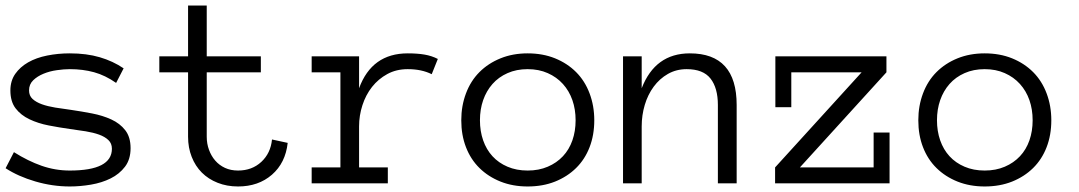

<svg xmlns="http://www.w3.org/2000/svg" viewBox="-25 -657 3866 688"><path d="M442.9 -126Q442.9 -85.9 422.9 -59.6Q402.8 -33.2 371.3 -17.6Q339.8 -2 301 4.6Q262.2 11.2 225.1 11.2Q163.1 11.2 101.6 -6.8Q40 -24.9 -4.9 -54.2L24.9 -111.8Q75.2 -80.1 124 -63Q172.9 -45.9 225.1 -45.9Q376 -45.9 376 -124Q376 -143.1 363.5 -155Q351.1 -167 330.1 -174.6Q309.1 -182.1 282 -186.5Q254.9 -190.9 225.1 -194.8Q187 -200.2 149.4 -207.5Q111.8 -214.8 80.8 -229.5Q49.8 -244.1 31 -268.6Q12.2 -293 12.2 -333Q12.2 -367.2 29.5 -392.1Q46.9 -417 75.9 -433.6Q105 -450.2 144 -458Q183.1 -465.8 225.1 -465.8Q285.2 -465.8 332.5 -451.9Q379.9 -438 418 -412.1L391.1 -359.9Q352.1 -387.2 312 -398.2Q272 -409.2 225.1 -409.2Q204.1 -409.2 178.5 -405.5Q152.8 -401.9 130.9 -392.8Q108.9 -383.8 94 -369.4Q79.1 -355 79.1 -333Q79.1 -314 91.6 -302.5Q104 -291 125 -283.4Q146 -275.9 173.1 -271.5Q200.2 -267.1 230 -263.2Q267.1 -257.8 304.9 -250.5Q342.8 -243.2 373.8 -229Q404.8 -214.8 423.8 -190.4Q442.9 -166 442.9 -126Z M1005.9 -145Q998 -73.2 949.5 -31Q900.9 11.2 828.1 11.2Q788.1 11.2 754.9 -2Q721.7 -15.1 698.2 -38.6Q674.8 -62 661.9 -95Q648.9 -127.9 648.9 -167V-397.9H545.9V-455.1H648.9V-637.2H715.8V-455.1H909.7V-397.9H715.8V-167Q715.8 -142.1 723.9 -120.1Q731.9 -98.1 746.3 -81.5Q760.7 -64.9 781.2 -55.4Q801.8 -45.9 828.1 -45.9Q877.9 -45.9 911.4 -76.9Q944.8 -107.9 949.7 -157.2Z M1522 -391.1Q1485.8 -409.2 1436 -409.2Q1395 -409.2 1362.8 -391.6Q1330.6 -374 1308.1 -345.5Q1285.6 -316.9 1273.7 -280Q1261.7 -243.2 1261.7 -204.1V-57.1H1364.7V0H1091.8V-57.1H1194.8V-397.9H1091.8V-455.1H1261.7V-340.8Q1307.6 -465.8 1436 -465.8Q1470.7 -465.8 1496.3 -461.4Q1522 -457 1543.9 -445.8Z M2104.5 -226.1Q2104.5 -172.9 2087.6 -129.4Q2070.8 -85.9 2039.3 -54.9Q2007.8 -23.9 1963.9 -6.3Q1919.9 11.2 1865.7 11.2Q1812.5 11.2 1768.6 -6.3Q1724.6 -23.9 1693.1 -54.9Q1661.6 -85.9 1644.8 -129.4Q1627.9 -172.9 1627.9 -226.1Q1627.9 -277.8 1644.8 -322.5Q1661.6 -367.2 1693.1 -398.7Q1724.6 -430.2 1768.6 -448Q1812.5 -465.8 1865.7 -465.8Q1919.9 -465.8 1963.9 -448Q2007.8 -430.2 2039.3 -398.7Q2070.8 -367.2 2087.6 -322.5Q2104.5 -277.8 2104.5 -226.1ZM2037.6 -226.1Q2037.6 -265.1 2026.1 -298.1Q2014.6 -331.1 1992.2 -356Q1969.7 -380.9 1937.7 -395Q1905.8 -409.2 1865.7 -409.2Q1825.7 -409.2 1793.7 -395Q1761.7 -380.9 1739.7 -356Q1717.8 -331.1 1706.3 -298.1Q1694.8 -265.1 1694.8 -226.1Q1694.8 -187 1706.3 -154.1Q1717.8 -121.1 1739.7 -97.2Q1761.7 -73.2 1793.7 -59.6Q1825.7 -45.9 1865.7 -45.9Q1905.8 -45.9 1937.7 -59.6Q1969.7 -73.2 1992.2 -97.2Q2014.6 -121.1 2026.1 -154.1Q2037.6 -187 2037.6 -226.1Z M2614.7 0H2547.4V-280.8Q2547.4 -341.8 2521 -375.5Q2494.6 -409.2 2435.5 -409.2Q2398.4 -409.2 2368.4 -392.1Q2338.4 -375 2317.4 -346.4Q2296.4 -317.9 2285.4 -281Q2274.4 -244.1 2274.4 -204.1V0H2207.5V-455.1H2274.4V-340.8Q2322.8 -465.8 2446.8 -465.8Q2614.7 -465.8 2614.7 -280.8Z M3162.6 0H2752.4V-57.1L3062.5 -397.9H2810.5V-272.9H2753.4V-455.1H3151.4V-397.9L2841.3 -57.1H3105.5V-182.1H3162.6Z M3742.2 -226.1Q3742.2 -172.9 3725.3 -129.4Q3708.5 -85.9 3677 -54.9Q3645.5 -23.9 3601.6 -6.3Q3557.6 11.2 3503.4 11.2Q3450.2 11.2 3406.2 -6.3Q3362.3 -23.9 3330.8 -54.9Q3299.3 -85.9 3282.5 -129.4Q3265.6 -172.9 3265.6 -226.1Q3265.6 -277.8 3282.5 -322.5Q3299.3 -367.2 3330.8 -398.7Q3362.3 -430.2 3406.2 -448Q3450.2 -465.8 3503.4 -465.8Q3557.6 -465.8 3601.6 -448Q3645.5 -430.2 3677 -398.7Q3708.5 -367.2 3725.3 -322.5Q3742.2 -277.8 3742.2 -226.1ZM3675.3 -226.1Q3675.3 -265.1 3663.8 -298.1Q3652.3 -331.1 3629.9 -356Q3607.4 -380.9 3575.4 -395Q3543.5 -409.2 3503.4 -409.2Q3463.4 -409.2 3431.4 -395Q3399.4 -380.9 3377.4 -356Q3355.5 -331.1 3344 -298.1Q3332.5 -265.1 3332.5 -226.1Q3332.5 -187 3344 -154.1Q3355.5 -121.1 3377.4 -97.2Q3399.4 -73.2 3431.4 -59.6Q3463.4 -45.9 3503.4 -45.9Q3543.5 -45.9 3575.4 -59.6Q3607.4 -73.2 3629.9 -97.2Q3652.3 -121.1 3663.8 -154.1Q3675.3 -187 3675.3 -226.1Z"/></svg>

Font: Anonymous Pro
Style: Regular
Weight: 400
Monospace: yes
Designer: Mark Simonson
Version: Version 1.003